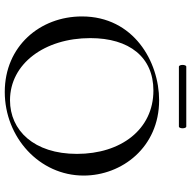

<svg xmlns="http://www.w3.org/2000/svg" viewBox="-18 -772 802 806"><g transform="rotate(90 383.0 -369.0)"><path d="M260 -719H511C521 -719 521 -750 511 -750H260C250 -750 250 -719 260 -719ZM366 12C556 12 717 -133 717 -319C717 -480 598 -636 401 -636C239 -636 49 -529 49 -312C49 -136 174 12 366 12ZM401 -10C247 -10 140 -156 140 -347C140 -511 220 -612 360 -612C523 -612 626 -476 626 -291C626 -110 527 -10 401 -10Z"/></g></svg>

Font: Cormorant Infant Book
Style: Regular
Weight: 500
Designer: Christian Thalmann (Catharsis Fonts)
Version: Version 1.000;PS 002.000;hotconv 1.0.88;makeotf.lib2.5.64775